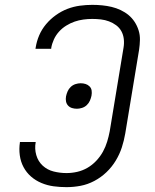

<svg xmlns="http://www.w3.org/2000/svg" viewBox="-20 -763 640 791"><path d="M254 8Q227 8 201 4.5Q175 1 151 -9Q127 -19 108 -35.5Q89 -52 77 -74.5Q65 -97 61.5 -123.5Q58 -150 62 -176Q62 -177 62 -177.5Q62 -178 62 -178H127Q127 -178 127 -177.5Q127 -177 127 -177Q122 -150 129.5 -124Q137 -98 156 -80.5Q175 -63 201 -56.5Q227 -50 254 -50Q276 -50 298 -55Q320 -60 340 -71.5Q360 -83 376.5 -100.5Q393 -118 404 -138Q415 -158 421.5 -179.5Q428 -201 432 -222L489 -567Q492 -585 490 -602.5Q488 -620 480 -634.5Q472 -649 458.5 -659Q445 -669 429 -675Q413 -681 395.5 -683Q378 -685 360 -685Q342 -685 323.5 -682.5Q305 -680 287.5 -674Q270 -668 253 -657.5Q236 -647 223 -632.5Q210 -618 202 -600.5Q194 -583 191 -565Q191 -564 191 -563Q191 -562 191 -562H126Q126 -563 126.5 -564Q127 -565 127 -567Q131 -593 141.5 -617.5Q152 -642 169.5 -663Q187 -684 210 -700.5Q233 -717 258 -726.5Q283 -736 309 -739.5Q335 -743 360 -743Q381 -743 401 -741Q421 -739 440 -734.5Q459 -730 477 -721.5Q495 -713 509.5 -701Q524 -689 534.5 -673Q545 -657 551 -638Q557 -619 556.5 -598.5Q556 -578 553 -558L496 -213Q491 -184 482 -156Q473 -128 457 -101.5Q441 -75 418.5 -53.5Q396 -32 368.5 -17.5Q341 -3 312 2.5Q283 8 254 8ZM297 -315Q286 -315 276.5 -318Q267 -321 260.5 -328Q254 -335 252 -345Q250 -355 252 -366Q254 -376 258.5 -386.5Q263 -397 271.5 -405Q280 -413 291 -416.5Q302 -420 312 -420Q323 -420 332.5 -417Q342 -414 349 -407Q356 -400 357.5 -390Q359 -380 357 -369Q355 -359 350.5 -348.5Q346 -338 337.5 -330Q329 -322 318 -318.5Q307 -315 297 -315Z"/></svg>

Font: Iosevka Curly Light Extended
Style: Italic
Weight: 300
Width: 7
Italic angle: -9°
Monospace: yes
Designer: Belleve Invis
Foundry: Belleve Invis
Version: Version 11.1.0; ttfautohint (v1.8.3)